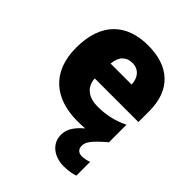

<svg xmlns="http://www.w3.org/2000/svg" viewBox="-222 -692 1061 1061"><g transform="rotate(45 309.0 -161.5)"><path d="M447 91C447 62 459 38 540 -31V-168C479 -139 425 -126 356 -126C278 -126 238 -167 235 -225H576V-310C576 -479 476 -563 315 -563C152 -563 42 -472 42 -273C42 -76 166 10 333 10C355 10 375 9 393 8C339 53 323 91 323 127C323 197 382 240 458 240C494 240 521 234 543 227V119C529 125 508 130 488 130C465 130 447 116 447 91ZM322 -433C374 -433 402 -394 403 -345H239C244 -406 277 -433 322 -433Z"/></g></svg>

Font: Noto Sans Canadian Aboriginal Black
Style: Regular
Weight: 900
Designer: Monotype Design Team, Typotheque's Kevin King
Foundry: Monotype Imaging Inc.
Version: Version 2.004